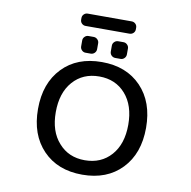

<svg xmlns="http://www.w3.org/2000/svg" viewBox="-103 -1162 1207 1215"><g transform="rotate(10 500.0 -555.0)"><path d="M335.9 -215.8Q399.4 -142.6 504.4 -142.6Q609.4 -142.6 673.3 -214.8Q737.3 -287.1 737.3 -411.1Q737.3 -535.2 673.3 -607.9Q609.4 -680.7 504.4 -680.7Q399.4 -680.7 335.4 -607.9Q271.5 -535.2 271.5 -411.1Q271.5 -287.1 335.9 -215.8ZM252 -675.8Q345.7 -773.4 504.4 -773.4Q663.1 -773.4 757.3 -675.3Q851.6 -577.1 851.6 -411.6Q851.6 -246.1 757.3 -147.9Q663.1 -49.8 504.4 -49.8Q345.7 -49.8 251.5 -147.9Q157.2 -246.1 157.2 -411.6Q157.2 -577.1 252 -675.8ZM362.3 -980.5Q348.6 -980.5 338.4 -990.2Q328.1 -1000 328.1 -1014.6V-1025.4Q328.1 -1040 338.4 -1049.8Q348.6 -1059.6 362.3 -1059.6H644.5Q659.2 -1059.6 669.4 -1049.8Q679.7 -1040 679.7 -1025.4V-1014.6Q679.7 -1000 669.4 -990.2Q659.2 -980.5 644.5 -980.5ZM391.6 -813.5Q377.9 -813.5 367.7 -823.7Q357.4 -834 357.4 -848.6V-886.7Q357.4 -900.4 367.7 -910.6Q377.9 -920.9 391.6 -920.9H424.8Q439.5 -920.9 449.7 -910.6Q460 -900.4 460 -886.7V-848.6Q460 -834 449.7 -823.7Q439.5 -813.5 424.8 -813.5ZM583 -813.5Q568.4 -813.5 558.1 -823.7Q547.9 -834 547.9 -848.6V-886.7Q547.9 -900.4 558.1 -910.6Q568.4 -920.9 583 -920.9H617.2Q630.9 -920.9 641.1 -910.6Q651.4 -900.4 651.4 -886.7V-848.6Q651.4 -834 641.1 -823.7Q630.9 -813.5 617.2 -813.5Z"/></g></svg>

Font: Gen Jyuu Gothic L Monospace Medium
Style: Regular
Weight: 500
Designer: [Source Han Sans]
Ryoko NISHIZUKA  (kana & ideographs); Paul D. Hunt (Latin, Greek & Cyrillic); Wenlong ZHANG  (bopomofo
Version: Version 1.002.20150607